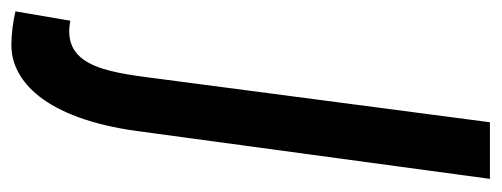

<svg xmlns="http://www.w3.org/2000/svg" viewBox="-386 -334 860 329"><g transform="rotate(90 43.5 -170.0)"><path d="M-85 139 -101 233C-85 237 -62 240 -43 240C17 240 82 184 104 25L186 -580H89L16 -24C4 66 -2 155 -85 139Z"/></g></svg>

Font: Smiley Sans Oblique
Style: Regular
Weight: 400
Italic angle: -8°
Designer: oooooohmygosh, Nagisa Chen, Janine Sui, Heda Shi, Jian Li
Foundry: atelierAnchor
Version: Version 2.0.1